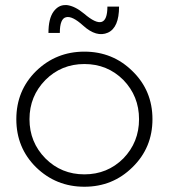

<svg xmlns="http://www.w3.org/2000/svg" viewBox="-20 -710 651 741"><path d="M167 -583Q167 -637.7 186.5 -665Q205.1 -690.4 231.4 -690.4Q234.4 -690.4 238.3 -690.4Q269.5 -686.5 304.7 -657.2Q394.5 -580.1 394.5 -684.6Q409.2 -684.6 439.5 -684.6Q439.5 -603.5 396.5 -584Q352.5 -564.5 300.8 -611.3Q258.8 -649.4 235.4 -643.6Q210.9 -638.7 210.9 -583Q196.3 -583 167 -583ZM305.7 10.7Q196.3 10.7 119.1 -64.5Q43 -139.6 43 -250Q43 -360.4 119.1 -435.5Q196.3 -510.7 305.7 -510.7Q415 -510.7 491.2 -435.5Q568.4 -360.4 568.4 -250Q568.4 -139.6 491.2 -64.5Q415 10.7 305.7 10.7ZM305.7 -37.1Q394.5 -37.1 456.1 -98.6Q516.6 -161.1 516.6 -250Q516.6 -338.9 456.1 -401.4Q394.5 -462.9 305.7 -462.9Q216.8 -462.9 155.3 -401.4Q93.8 -338.9 93.8 -250Q93.8 -161.1 155.3 -98.6Q216.8 -37.1 305.7 -37.1Z"/></svg>

Font: LeFont
Style: ExtraLight
Weight: 200
Designer: Leryon MEDIA
Version: Version 1.0